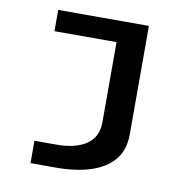

<svg xmlns="http://www.w3.org/2000/svg" viewBox="-77 -579 853 836"><g transform="rotate(10 350.0 -161.0)"><path d="M111 178V79H208.5Q293.5 79 341 46Q388.5 13 388.5 -51V-406H114V-500H515V-20Q515 49.5 478.2 93Q441.5 136.5 376 157.2Q310.5 178 223.5 178Z"/></g></svg>

Font: Trispace SemiExpanded Medium
Style: Regular
Weight: 500
Width: 6
Designer: Tyler Finck
Foundry: Etcetera Type Company
Version: Version 1.210; ttfautohint (v1.8.3)